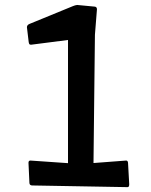

<svg xmlns="http://www.w3.org/2000/svg" viewBox="-20 -768 623 790"><path d="M97.2 -98.1Q97.2 -107.4 105 -107.4L259.8 -96.7V-603.5L107.9 -584Q102.5 -584 100.8 -586.4Q99.1 -588.9 98.1 -594.7L90.8 -655.8Q90.8 -665.5 102.1 -669.9L279.8 -742.7Q289.1 -746.6 297.4 -747.6L370.1 -740.7Q378.9 -739.7 378.9 -729.5L370.6 -625L364.7 -97.2L499 -107.4Q505.9 -107.4 506.8 -98.1L511.7 -9.8Q511.7 2 504.9 2L112.8 -4.9Q102.1 -4.9 101.1 -14.6Z"/></svg>

Font: Wellfleet
Style: Regular
Weight: 400
Designer: Riccardo De Franceschi
Foundry: Riccardo De Franceschi
Version: Version 1.002